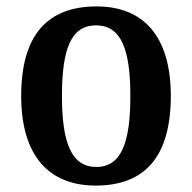

<svg xmlns="http://www.w3.org/2000/svg" viewBox="-20 -568 599 598"><path d="M278 10C432 10 512 -81 512 -269C512 -457 425 -548 281 -548C126 -548 46 -457 46 -269C46 -81 134 10 278 10ZM280 -48C202 -48 173 -124 173 -269C173 -415 201 -489 279 -489C357 -489 386 -415 386 -269C386 -124 358 -48 280 -48Z"/></svg>

Font: Noto Serif Armenian SemiCondensed SemiBold
Style: Regular
Weight: 600
Width: 4
Designer: Monotype Design Team
Foundry: Monotype Imaging Inc.
Version: Version 2.008